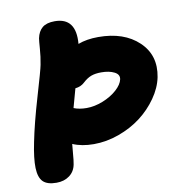

<svg xmlns="http://www.w3.org/2000/svg" viewBox="-81 -785 811 871"><g transform="rotate(-10 324.5 -349.5)"><path d="M109.9 12.2Q67.4 12.2 48.1 -6.8Q28.8 -25.9 27.3 -70.1Q25.9 -114.3 41 -187Q57.6 -270.5 92 -387Q126.5 -503.4 130.9 -526.9Q138.2 -564 140.6 -600.1Q143.1 -636.2 145 -647Q151.4 -678.2 170.9 -694.6Q190.4 -710.9 228 -710.9Q327.1 -710.9 316.9 -590.8Q356.9 -606 410.2 -606Q528.3 -606 595.7 -542.2Q663.1 -478.5 644 -379.9Q634.3 -332 602.3 -286.4Q570.3 -240.7 525.4 -206.5Q480.5 -172.4 422.9 -151.6Q365.2 -130.9 307.1 -130.9Q251.5 -130.9 210 -148.9Q208 -133.8 205.8 -103.5Q203.6 -73.2 200.2 -56.2Q194.3 -24.4 169.9 -6.1Q145.5 12.2 109.9 12.2ZM310.1 -413.1Q293.5 -397.5 268.1 -395Q251 -333.5 244.1 -308.1Q269.5 -297.9 303.2 -297.9Q339.8 -297.9 378.4 -313.2Q417 -328.6 443.6 -352.5Q470.2 -376.5 475.1 -399.9Q479.5 -421.9 455.8 -433.8Q432.1 -445.8 396 -445.8Q368.2 -445.8 349.1 -438.7Q330.1 -431.6 310.1 -413.1Z"/></g></svg>

Font: Shantell Sans Irregular
Style: Italic
Weight: 800
Italic angle: -11.31°
Designer: Stephen Nixon, Anya Danilova, Shantell Martin
Foundry: Arrow Type
Version: Version 1.006;[9816181b4]